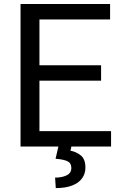

<svg xmlns="http://www.w3.org/2000/svg" viewBox="-20 -731 608 958"><path d="M534.2 -76.7V0H157.7V-76.7ZM176.8 -710.9V0H82.5V-710.9ZM484.4 -405.3V-328.6H157.7V-405.3ZM529.3 -710.9V-633.8H157.7V-710.9ZM272.5 -4.9H337.4L331.5 21Q359.9 25.9 383.1 44.4Q406.2 63 406.2 105.5Q406.2 135.7 389.4 158.9Q372.6 182.1 339.6 194.8Q306.6 207.5 258.3 207.5L254.9 155.3Q288.6 155.3 312.3 144Q335.9 132.8 335.9 106.9Q335.9 83 317.1 73.7Q298.3 64.5 257.3 61Z"/></svg>

Font: RobotoDEMO
Style: Regular
Weight: 400
Designer: Christian Robertson
Foundry: Google
Version: Version 2.136